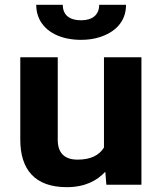

<svg xmlns="http://www.w3.org/2000/svg" viewBox="-20 -765 680 795"><path d="M301.6 -104C245 -104 219.1 -133.7 219.1 -186V-528H64V-187C64 -63.9 123.6 10 256.5 10C330.5 10 381.4 -16.2 416 -54L420.4 0H565.6V-528H410.5V-154C391 -122.7 356.3 -104 301.6 -104ZM315.9 -681C268.1 -681 240 -702.4 240 -745H130C130 -723.7 134.2 -704.2 142.6 -686.5C168.3 -632.8 230.9 -600 315.9 -600C343.8 -600 369.2 -603.7 392.3 -611C453.2 -630.3 501.8 -672.2 501.8 -745H390.7C390.7 -703.6 362.8 -681 315.9 -681Z"/></svg>

Font: Asimov
Style: Wid
Weight: 500
Designer: Google
Version: Version 2.000980; 2014